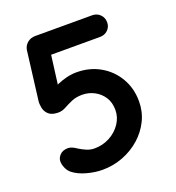

<svg xmlns="http://www.w3.org/2000/svg" viewBox="-130 -803 838 916"><g transform="rotate(-20 289.5 -345.0)"><path d="M235 10Q198 10 156 -1.5Q114 -13 87 -35Q74 -46 66.5 -63.5Q59 -81 59 -97Q59 -114 73.5 -129Q88 -144 115 -144Q133 -144 160 -125Q176 -115 195 -107Q214 -99 234 -99Q276 -99 311.5 -118Q347 -137 368.5 -169Q390 -201 390 -238Q390 -276 372.5 -303Q355 -330 326.5 -345Q298 -360 265 -360Q234 -360 211 -350Q188 -340 169 -329.5Q150 -319 131 -319Q98 -319 82 -333.5Q66 -348 62 -368Q58 -388 60 -404L91 -652Q95 -673 111.5 -686.5Q128 -700 151 -700H440Q464 -700 480 -684Q496 -668 496 -644Q496 -621 480 -605.5Q464 -590 440 -590H182L193 -599L166 -391L153 -429Q159 -439 179 -448Q199 -457 225 -463.5Q251 -470 276 -470Q343 -470 396 -439.5Q449 -409 479.5 -356.5Q510 -304 510 -238Q510 -186 488 -141Q466 -96 427.5 -62Q389 -28 339.5 -9Q290 10 235 10Z"/></g></svg>

Font: Quicksand Light
Style: Bold
Weight: 700
Version: Version 3.004